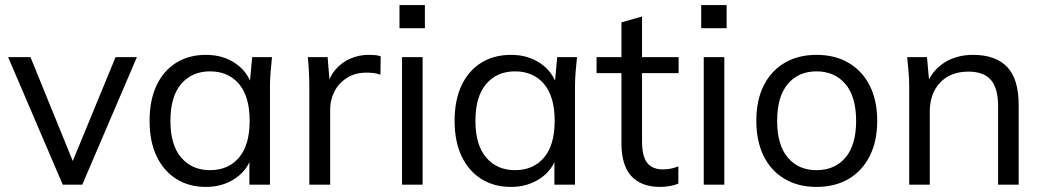

<svg xmlns="http://www.w3.org/2000/svg" viewBox="-20 -727 4107 756"><path d="M227 0 12 -502H100L280 -60H253L435 -502H519L304 0Z M791 9Q724 9 674 -22.5Q624 -54 596.5 -112Q569 -170 569 -251Q569 -333 596.5 -391Q624 -449 674 -480Q724 -511 791 -511Q859 -511 908.5 -476.5Q958 -442 974 -383H962L973 -502H1051Q1048 -473 1045.5 -443.5Q1043 -414 1043 -386V0H962V-118H973Q957 -59 907 -25Q857 9 791 9ZM807 -57Q879 -57 921 -106.5Q963 -156 963 -251Q963 -347 921 -396.5Q879 -446 807 -446Q736 -446 693.5 -396.5Q651 -347 651 -251Q651 -156 693.5 -106.5Q736 -57 807 -57Z M1198 0V-381Q1198 -411 1196.5 -442Q1195 -473 1192 -502H1270L1280 -380L1266 -379Q1276 -424 1301 -453Q1326 -482 1360 -496.5Q1394 -511 1431 -511Q1446 -511 1457.5 -510Q1469 -509 1479 -505L1478 -433Q1463 -438 1450.5 -439.5Q1438 -441 1422 -441Q1378 -441 1345.5 -420Q1313 -399 1296.5 -366Q1280 -333 1280 -296V0Z M1563 0V-502H1644V0ZM1553 -616V-707H1653V-616Z M1992 9Q1925 9 1875 -22.5Q1825 -54 1797.5 -112Q1770 -170 1770 -251Q1770 -333 1797.5 -391Q1825 -449 1875 -480Q1925 -511 1992 -511Q2060 -511 2109.5 -476.5Q2159 -442 2175 -383H2163L2174 -502H2252Q2249 -473 2246.5 -443.5Q2244 -414 2244 -386V0H2163V-118H2174Q2158 -59 2108 -25Q2058 9 1992 9ZM2008 -57Q2080 -57 2122 -106.5Q2164 -156 2164 -251Q2164 -347 2122 -396.5Q2080 -446 2008 -446Q1937 -446 1894.5 -396.5Q1852 -347 1852 -251Q1852 -156 1894.5 -106.5Q1937 -57 2008 -57Z M2579 9Q2505 9 2466 -33.5Q2427 -76 2427 -162V-439H2329V-502H2427V-639L2508 -662V-502H2652V-439H2508V-171Q2508 -111 2528.5 -85.5Q2549 -60 2590 -60Q2609 -60 2624 -63.5Q2639 -67 2651 -72V-4Q2637 2 2617.5 5.5Q2598 9 2579 9Z M2751 0V-502H2832V0ZM2741 -616V-707H2841V-616Z M3195 9Q3123 9 3069.5 -22.5Q3016 -54 2987 -112.5Q2958 -171 2958 -251Q2958 -332 2987 -390Q3016 -448 3069.5 -479.5Q3123 -511 3195 -511Q3268 -511 3321.5 -479.5Q3375 -448 3404.5 -390Q3434 -332 3434 -251Q3434 -171 3404.5 -112.5Q3375 -54 3321.5 -22.5Q3268 9 3195 9ZM3195 -57Q3267 -57 3309 -106.5Q3351 -156 3351 -251Q3351 -347 3308.5 -396.5Q3266 -446 3195 -446Q3124 -446 3082 -396.5Q3040 -347 3040 -251Q3040 -156 3082 -106.5Q3124 -57 3195 -57Z M3560 0V-386Q3560 -414 3557.5 -443.5Q3555 -473 3552 -502H3630L3640 -392H3628Q3650 -450 3698.5 -480.5Q3747 -511 3811 -511Q3900 -511 3945.5 -463.5Q3991 -416 3991 -314V0H3910V-309Q3910 -380 3881.5 -412.5Q3853 -445 3793 -445Q3723 -445 3682 -402Q3641 -359 3641 -287V0Z"/></svg>

Font: Mulish ExtraLight
Style: Regular
Weight: 400
Version: Version 3.603